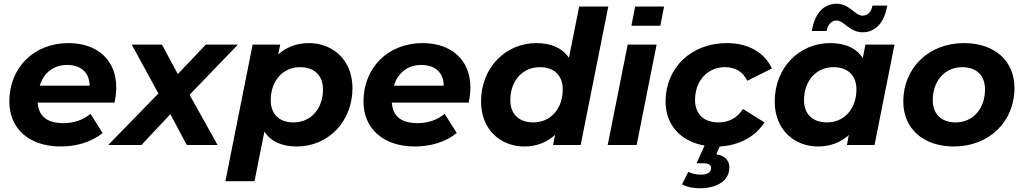

<svg xmlns="http://www.w3.org/2000/svg" viewBox="-20 -777 5486 1029"><path d="M603 -309C603 -453 504 -546 347 -546C160 -546 30 -413 30 -233C30 -87 137 8 305 8C387 8 468 -14 530 -64L465 -167C428 -135 376 -117 321 -117C232 -117 187 -154 182 -227H594C599 -252 603 -280 603 -309ZM340 -429C412 -429 460 -389 460 -318H193C214 -385 265 -429 340 -429Z M1255 -538H1083L933 -380L848 -538H686L829 -276L560 0H738L893 -165L981 0H1146L996 -269Z M1636 -546C1570 -546 1514 -524 1471 -485L1482 -538H1334L1188 194H1344L1397 -72C1432 -17 1493 8 1571 8C1738 8 1869 -124 1869 -305C1869 -458 1761 -546 1636 -546ZM1553 -121C1475 -121 1431 -167 1431 -240C1431 -345 1497 -417 1588 -417C1666 -417 1711 -371 1711 -298C1711 -193 1645 -121 1553 -121Z M2501 -309C2501 -453 2402 -546 2245 -546C2058 -546 1928 -413 1928 -233C1928 -87 2035 8 2203 8C2285 8 2366 -14 2428 -64L2363 -167C2326 -135 2274 -117 2219 -117C2130 -117 2085 -154 2080 -227H2492C2497 -252 2501 -280 2501 -309ZM2238 -429C2310 -429 2358 -389 2358 -318H2091C2112 -385 2163 -429 2238 -429Z M3084 -742 3029 -467C2994 -520 2933 -546 2855 -546C2689 -546 2558 -414 2558 -233C2558 -80 2665 8 2790 8C2857 8 2912 -15 2955 -54L2944 0H3092L3240 -742ZM2838 -121C2760 -121 2715 -167 2715 -240C2715 -345 2781 -417 2873 -417C2951 -417 2996 -371 2996 -298C2996 -193 2930 -121 2838 -121Z M3384 -742 3364 -639H3519L3539 -742ZM3237 0H3392L3499 -538H3344Z M3830 -121C3750 -121 3705 -168 3705 -241C3705 -345 3773 -417 3865 -417C3920 -417 3961 -394 3985 -344L4117 -410C4076 -497 3990 -546 3875 -546C3683 -546 3547 -412 3547 -233C3547 -108 3627 -19 3756 3L3713 98H3748C3779 98 3793 108 3791 126C3790 145 3773 159 3736 159C3711 159 3687 153 3669 144L3635 211C3659 224 3692 232 3729 232C3826 232 3889 190 3889 119C3889 85 3865 56 3819 50L3837 8C3940 3 4028 -44 4077 -121L3962 -193C3930 -143 3884 -121 3830 -121Z M4463 -667C4504 -667 4533 -604 4603 -604C4672 -604 4720 -656 4735 -747H4656C4650 -715 4631 -693 4603 -693C4562 -693 4533 -757 4464 -757C4395 -757 4346 -706 4331 -611H4410C4416 -645 4436 -667 4463 -667ZM4618 -538 4604 -465C4569 -521 4507 -546 4429 -546C4263 -546 4132 -414 4132 -233C4132 -80 4239 8 4364 8C4430 8 4486 -14 4529 -53L4519 0H4667L4774 -538ZM4412 -121C4334 -121 4289 -167 4289 -240C4289 -345 4355 -417 4447 -417C4525 -417 4570 -371 4570 -298C4570 -193 4504 -121 4412 -121Z M5092 8C5282 8 5417 -126 5417 -305C5417 -451 5311 -546 5146 -546C4957 -546 4821 -412 4821 -233C4821 -88 4928 8 5092 8ZM5102 -121C5024 -121 4979 -167 4979 -240C4979 -345 5045 -417 5137 -417C5215 -417 5259 -371 5259 -298C5259 -193 5193 -121 5102 -121Z"/></svg>

Font: AWKNG-Font
Style: Bold Italic
Weight: 700
Italic angle: -11.3°
Designer: Awakening Church
Foundry: Awakening Church
Version: Version 1.700;PS 001.700;hotconv 1.0.88;makeotf.lib2.5.64775